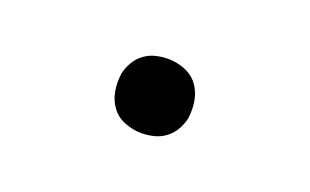

<svg xmlns="http://www.w3.org/2000/svg" viewBox="-37 -549 674 418"><g transform="rotate(20 300.0 -340.0)"><path d="M300 -254Q280 -254 261 -261.5Q242 -269 230.5 -284.5Q219 -300 215.5 -320Q212 -340 215 -361Q218 -375 225.5 -388Q233 -401 245 -410Q257 -419 271.5 -422.5Q286 -426 300 -426Q320 -426 339 -418.5Q358 -411 369.5 -395.5Q381 -380 384.5 -360Q388 -340 385 -319Q382 -305 374.5 -292Q367 -279 355 -270Q343 -261 328.5 -257.5Q314 -254 300 -254Z"/></g></svg>

Font: Iosevka Md Ex Obl
Style: Regular
Weight: 500
Width: 7
Italic angle: -9°
Monospace: yes
Designer: Belleve Invis
Foundry: Belleve Invis
Version: Version 32.5.0; ttfautohint (v1.8.4)